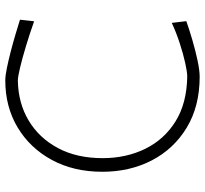

<svg xmlns="http://www.w3.org/2000/svg" viewBox="-44 -722 775 726"><g transform="rotate(-90 343.0 -358.5)"><path d="M416.5 9.5Q305 9.5 224.2 -39.2Q143.5 -88 100.2 -171.2Q57 -254.5 57 -358.5Q57 -467 101.8 -549.5Q146.5 -632 224.5 -678.8Q302.5 -725.5 402.5 -725.5Q420 -725.5 449.2 -719.5Q478.5 -713.5 512.2 -704.8Q546 -696 577.8 -686.5Q609.5 -677 632 -670L626 -616.5Q578 -633.5 531.5 -647.5Q485 -661.5 450.2 -669.8Q415.5 -678 401.5 -678Q316.5 -676.5 250.5 -637Q184.5 -597.5 146.5 -526.2Q108.5 -455 108.5 -357.5Q108.5 -269 143.5 -197Q178.5 -125 247.2 -82Q316 -39 417.5 -37.5Q433.5 -37.5 467.8 -45Q502 -52.5 542.8 -65.8Q583.5 -79 620 -96L626.5 -41Q595.5 -30 555.5 -18.2Q515.5 -6.5 477.8 1.5Q440 9.5 416.5 9.5Z"/></g></svg>

Font: Commissioner Loud ExtraLight
Style: Regular
Weight: 200
Designer: Kostas Bartsokas
Foundry: Kostas Bartsokas
Version: Version 1.000; ttfautohint (v1.8.3)